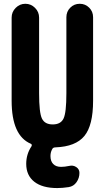

<svg xmlns="http://www.w3.org/2000/svg" viewBox="-20 -750 540 990"><path d="M460 -661.1V-230.5Q460 -103.5 415 -48.8Q370.1 5.9 266.6 9.8Q252.9 9.8 249 19.5Q240.2 35.2 240.2 54.7Q240.2 81.1 254.4 95.7Q268.6 110.4 294.9 110.4Q313.5 110.4 336.9 105.5Q356.4 100.6 373 111.3Q389.6 122.1 389.6 141.6Q389.6 168 374.5 189.5Q359.4 210.9 334 214.8Q301.8 219.7 275.4 219.7Q198.2 219.7 156.7 187Q115.2 154.3 115.2 94.7Q115.2 44.9 142.6 3.9Q144.5 1 143.6 -3.4Q142.6 -7.8 138.7 -8.8Q40 -50.8 40 -230.5V-659.2Q40 -688.5 61 -709.5Q82 -730.5 110.8 -730.5Q139.6 -730.5 160.6 -709.5Q181.6 -688.5 181.6 -659.2V-269.5Q181.6 -168.9 196.3 -138.7Q210.9 -108.4 252 -108.4Q293 -108.4 307.6 -138.7Q322.3 -168.9 322.3 -269.5V-661.1Q322.3 -690.4 342.3 -710.4Q362.3 -730.5 391.1 -730.5Q419.9 -730.5 439.9 -710.4Q460 -690.4 460 -661.1Z"/></svg>

Font: Rounded-X Mgen+ 1m bold
Style: Bold
Weight: 700
Designer: [Source Han Sans]
Ryoko NISHIZUKA  (kana & ideographs); Paul D. Hunt (Latin, Greek & Cyrillic); Wenlong ZHANG  (bopomofo
Version: Version 1.059.20150602